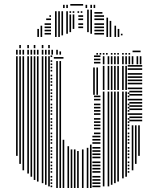

<svg xmlns="http://www.w3.org/2000/svg" viewBox="-20 -936 786 956"><path d="M68 -160H60V-656H68ZM84 -120H76V-656H84ZM100 -88H92V-656H100ZM124 -72H116V-656H124ZM140 -56H132V-656H140ZM156 -40H148V-656H156ZM172 -32H164V-656H172ZM196 -24H188V-656H196ZM212 -16H204V-656H212ZM228 -8H220V-656H228ZM240 -4H232V-12H240ZM240 -20H232V-28H240ZM240 -36H232V-44H240ZM240 -52H232V-60H240ZM240 -76H232V-84H240ZM240 -92H232V-100H240ZM240 -108H232V-116H240ZM240 -124H232V-132H240ZM240 -148H232V-156H240ZM240 -164H232V-172H240ZM240 -180H232V-188H240ZM240 -196H232V-204H240ZM240 -220H232V-228H240ZM240 -236H232V-244H240ZM240 -252H232V-260H240ZM240 -268H232V-276H240ZM240 -292H232V-300H240ZM240 -308H232V-316H240ZM240 -324H232V-332H240ZM240 -340H232V-348H240ZM240 -364H232V-372H240ZM240 -380H232V-388H240ZM240 -396H232V-404H240ZM240 -412H232V-420H240ZM240 -436H232V-444H240ZM240 -452H232V-460H240ZM240 -468H232V-476H240ZM240 -484H232V-492H240ZM240 -508H232V-516H240ZM240 -524H232V-532H240ZM240 -540H232V-548H240ZM240 -556H232V-564H240ZM240 -580H232V-588H240ZM240 -596H232V-604H240ZM240 -612H232V-620H240ZM240 -628H232V-636H240ZM240 -652H232V-660H240ZM268 0H260V-632H268ZM284 0H276V-632H284ZM300 0H292V-240H300ZM324 0H316V-208H324ZM340 0H332V-192H340ZM356 0H348V-192H356ZM372 0H364V-184H372ZM396 0H388V-192H396ZM296 -644H248V-652H296ZM420 0H412V-200H420ZM436 0H428V-216H436ZM480 -4H440V-12H480ZM480 -20H440V-28H480ZM480 -36H440V-44H480ZM480 -52H440V-60H480ZM480 -76H440V-84H480ZM480 -92H440V-100H480ZM480 -108H440V-116H480ZM480 -124H440V-132H480ZM480 -148H440V-156H480ZM480 -164H440V-172H480ZM480 -180H440V-188H480ZM480 -196H440V-204H480ZM480 -220H440V-228H480ZM480 -236H440V-244H480ZM480 -252H440V-260H480ZM480 -268H448V-276H480ZM480 -292H448V-300H480ZM480 -308H448V-316H480ZM480 -324H448V-332H480ZM480 -340H448V-348H480ZM480 -364H448V-372H480ZM480 -380H448V-388H480ZM480 -396H448V-404H480ZM480 -412H448V-420H480ZM480 -436H448V-444H480ZM480 -452H448V-460H480ZM452 -464H444V-600H452ZM468 -464H460V-600H468ZM480 -620H448V-628H480ZM480 -636H448V-644H480ZM480 -652H448V-660H480ZM500 -8H492V-480H500ZM524 -8H516V-480H524ZM540 -16H532V-480H540ZM556 -24H548V-480H556ZM572 -32H564V-480H572ZM596 -48H588V-480H596ZM612 -56H604V-480H612ZM624 -76H616V-84H624ZM624 -92H616V-100H624ZM624 -108H616V-116H624ZM624 -124H616V-132H624ZM624 -148H616V-156H624ZM624 -164H616V-172H624ZM624 -180H616V-188H624ZM624 -196H616V-204H624ZM624 -220H616V-228H624ZM624 -236H616V-244H624ZM624 -252H616V-260H624ZM624 -268H616V-276H624ZM624 -292H616V-300H624ZM624 -308H616V-316H624ZM624 -324H616V-332H624ZM624 -340H616V-348H624ZM624 -364H616V-372H624ZM624 -380H616V-388H624ZM624 -396H616V-404H624ZM624 -412H616V-420H624ZM624 -436H616V-444H624ZM624 -452H616V-460H624ZM624 -468H616V-476H624ZM644 -88H636V-312H644ZM660 -120H652V-312H660ZM676 -160H668V-312H676ZM688 -332H624V-340H688ZM688 -348H624V-356H688ZM688 -364H624V-372H688ZM688 -388H624V-396H688ZM688 -404H624V-412H688ZM688 -420H624V-428H688ZM688 -436H624V-444H688ZM688 -460H624V-468H688ZM688 -476H624V-484H688ZM500 -488H492V-608H500ZM524 -488H516V-608H524ZM540 -488H532V-608H540ZM556 -488H548V-608H556ZM572 -488H564V-608H572ZM596 -488H588V-608H596ZM612 -488H604V-608H612ZM688 -492H616V-500H688ZM688 -516H616V-524H688ZM688 -532H616V-540H688ZM688 -548H616V-556H688ZM688 -564H616V-572H688ZM688 -588H616V-596H688ZM688 -604H616V-612H688ZM500 -616H492V-656H500ZM524 -616H516V-656H524ZM540 -616H532V-656H540ZM556 -616H548V-656H556ZM572 -616H564V-656H572ZM596 -616H588V-656H596ZM612 -616H604V-656H612ZM628 -616H620V-656H628ZM644 -616H636V-656H644ZM668 -616H660V-656H668ZM684 -616H676V-656H684ZM68 -664H60V-688H68ZM84 -664H76V-688H84ZM100 -664H92V-688H100ZM124 -664H116V-688H124ZM140 -664H132V-688H140ZM156 -664H148V-688H156ZM172 -664H164V-688H172ZM196 -664H188V-688H196ZM212 -664H204V-688H212ZM228 -664H220V-688H228ZM244 -664H236V-688H244ZM268 -664H260V-688H268ZM284 -664H276V-680H284ZM468 -664H460V-672H468ZM484 -664H476V-672H484ZM500 -664H492V-672H500ZM516 -664H508V-672H516ZM540 -664H532V-672H540ZM556 -664H548V-672H556ZM572 -664H564V-672H572ZM596 -664H588V-672H596ZM612 -664H604V-672H612ZM628 -664H620V-672H628ZM680 -676H640V-684H680ZM84 -696H76V-712H84ZM124 -696H116V-712H124ZM156 -696H148V-712H156ZM196 -696H188V-712H196ZM228 -696H220V-712H228ZM174 -752H166V-792H174ZM190 -752H182V-808H190ZM234 -764H202V-772H234ZM234 -780H202V-788H234ZM234 -796H202V-804H234ZM234 -812H202V-820H234ZM234 -836H210V-844H234ZM234 -852H226V-860H234ZM262 -752H254V-880H262ZM278 -752H270V-880H278ZM294 -760H286V-880H294ZM318 -768H310V-880H318ZM334 -776H326V-864H334ZM350 -792H342V-864H350ZM394 -796H370V-804H394ZM394 -812H370V-820H394ZM394 -836H370V-844H394ZM394 -852H370V-860H394ZM334 -872H326V-880H334ZM350 -872H342V-880H350ZM374 -872H366V-880H374ZM390 -872H382V-880H390ZM422 -776H414V-888H422ZM438 -768H430V-888H438ZM498 -764H450V-772H498ZM498 -780H450V-788H498ZM498 -796H450V-804H498ZM498 -812H450V-820H498ZM498 -836H450V-844H498ZM498 -852H450V-860H498ZM490 -868H450V-876H490ZM518 -752H510V-848H518ZM534 -752H526V-832H534ZM558 -752H550V-808H558ZM574 -752H566V-792H574ZM590 -760H582V-768H590ZM302 -896H294V-912H302ZM318 -896H310V-912H318ZM394 -908H330V-916H394ZM414 -896H406V-912H414ZM438 -896H430V-912H438ZM454 -896H446V-912H454Z"/></svg>

Font: Rubik Lines
Style: Regular
Weight: 400
Designer: Hubert and Fischer, NaN
Foundry: Hubert and Fischer, NaN
Version: Version 2.201